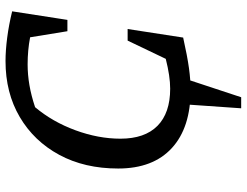

<svg xmlns="http://www.w3.org/2000/svg" viewBox="-119 -582 893 695"><g transform="rotate(-90 327.5 -234.5)"><path d="M349 9Q213 9 139 -59Q65 -127 65 -253Q65 -375 114.5 -466.5Q164 -558 251.5 -609.5Q339 -661 454 -661Q492 -661 538.5 -655Q585 -649 634 -637L603 -437H562L540 -572Q493 -581 442 -581Q405 -581 367 -574.5Q329 -568 287 -554Q234 -491 203.5 -408Q173 -325 173 -245Q173 -157 219.5 -111Q266 -65 354 -65Q399 -65 462 -81L528 -219H570L539 -18Q472 -3 428.5 3Q385 9 349 9ZM283 192 298 -23H394L323 192Z"/></g></svg>

Font: Piazzolla Medium
Style: Italic
Weight: 500
Italic angle: -11.3°
Designer: Juan Pablo del Peral
Foundry: Huerta Tipografica
Version: Version 1.330